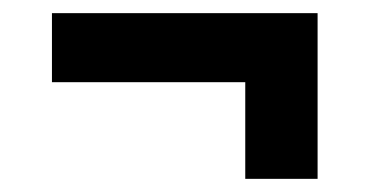

<svg xmlns="http://www.w3.org/2000/svg" viewBox="-20 -387 562 292"><path d="M59 -262V-367H463V-262ZM353 -115V-333H463V-115Z"/></svg>

Font: Bricolage Grotesque 96pt ExtraBold SemiBold
Style: Regular
Weight: 600
Version: Version 1.001;gftools[0.9.33.dev8+g029e19f]